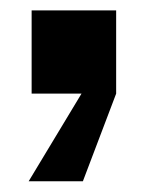

<svg xmlns="http://www.w3.org/2000/svg" viewBox="-20 -177 278 363"><path d="M39.8 -157.3V0H134.1L34.2 165.7H136.7L199.6 0V-157.3Z"/></svg>

Font: Overused Grotesk Light
Style: Regular
Weight: 300
Designer: RandomMaerks
Version: Version 0.005